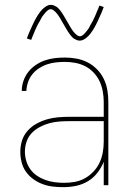

<svg xmlns="http://www.w3.org/2000/svg" viewBox="-20 -766 540 794"><path d="M242 8Q220 8 198.5 5.5Q177 3 156.5 -4.5Q136 -12 118 -25Q100 -38 87.5 -55.5Q75 -73 69.5 -94.5Q64 -116 64 -138Q64 -162 71 -184.5Q78 -207 94 -225Q110 -243 131 -254.5Q152 -266 174.5 -272.5Q197 -279 220.5 -281Q244 -283 268 -283H409V-345Q409 -366 405 -388Q401 -410 392 -429.5Q383 -449 367.5 -465.5Q352 -482 332.5 -492Q313 -502 291.5 -506Q270 -510 248 -510Q230 -510 211.5 -508Q193 -506 175 -500Q157 -494 141 -483.5Q125 -473 113.5 -458.5Q102 -444 96 -426.5Q90 -409 89 -390H70Q70 -411 77 -431.5Q84 -452 97 -468.5Q110 -485 127.5 -497Q145 -509 165 -516Q185 -523 206 -525.5Q227 -528 248 -528Q273 -528 297 -523.5Q321 -519 342.5 -508Q364 -497 381.5 -479Q399 -461 409.5 -439Q420 -417 424 -393Q428 -369 428 -345V0H409V-97Q399 -72 382.5 -51Q366 -30 343.5 -16.5Q321 -3 295 2.5Q269 8 242 8ZM245 -10Q268 -10 290 -14Q312 -18 331.5 -29Q351 -40 366.5 -56.5Q382 -73 391.5 -93Q401 -113 405 -135.5Q409 -158 409 -180V-265H268Q247 -265 226 -263.5Q205 -262 184.5 -256.5Q164 -251 145 -241Q126 -231 111.5 -216Q97 -201 90 -180.5Q83 -160 83 -139Q83 -120 88.5 -101Q94 -82 105.5 -66Q117 -50 133.5 -39Q150 -28 168.5 -21.5Q187 -15 206.5 -12.5Q226 -10 245 -10ZM310 -598Q304 -598 298.5 -600Q293 -602 288 -605Q283 -608 279 -612Q275 -616 271.5 -620.5Q268 -625 265 -629.5Q262 -634 259 -638.5Q256 -643 253 -648.5Q250 -654 247 -659Q244 -664 241 -669Q238 -674 235 -679.5Q232 -685 229 -690Q226 -695 223 -699.5Q220 -704 216.5 -708.5Q213 -713 209 -717Q205 -721 200 -724.5Q195 -728 190 -728Q185 -728 181 -725.5Q177 -723 174 -720.5Q171 -718 168 -714Q165 -710 161 -705.5Q157 -701 155.5 -698.5Q154 -696 152 -693Q150 -690 148.5 -686.5Q147 -683 145 -679.5Q143 -676 140.5 -672Q138 -668 136 -664Q134 -660 132 -655.5Q130 -651 127.5 -646Q125 -641 123 -635.5Q121 -630 118.5 -624.5Q116 -619 113.5 -613Q111 -607 109 -601L91 -607Q95 -619 99.5 -629Q104 -639 108 -648Q112 -657 116 -665.5Q120 -674 123.5 -681Q127 -688 131 -694.5Q135 -701 138.5 -706.5Q142 -712 147.5 -719Q153 -726 159.5 -731.5Q166 -737 173.5 -741.5Q181 -746 190 -746Q196 -746 201.5 -744Q207 -742 212 -739Q217 -736 221 -732Q225 -728 228.5 -723.5Q232 -719 235 -714.5Q238 -710 241 -705.5Q244 -701 247 -695.5Q250 -690 253 -685Q256 -680 259 -675Q262 -670 265 -664.5Q268 -659 271 -654Q274 -649 277 -644.5Q280 -640 283.5 -635.5Q287 -631 291 -627Q295 -623 300 -619.5Q305 -616 310 -616Q315 -616 319 -618.5Q323 -621 326 -623.5Q329 -626 332 -630Q335 -634 339 -638.5Q343 -643 344.5 -645.5Q346 -648 348 -651Q350 -654 351.5 -657.5Q353 -661 355 -664.5Q357 -668 359.5 -672Q362 -676 364 -680Q366 -684 368 -688.5Q370 -693 372.5 -698Q375 -703 377 -708.5Q379 -714 381.5 -719.5Q384 -725 386.5 -731Q389 -737 391 -743L409 -737Q405 -725 400.5 -715Q396 -705 392 -696Q388 -687 384 -678.5Q380 -670 376.5 -663Q373 -656 369 -649.5Q365 -643 361.5 -637.5Q358 -632 352.5 -625Q347 -618 340.5 -612.5Q334 -607 326.5 -602.5Q319 -598 310 -598Z"/></svg>

Font: Iosevka Thin
Style: Regular
Weight: 100
Monospace: yes
Designer: Belleve Invis
Foundry: Belleve Invis
Version: Version 32.5.0; ttfautohint (v1.8.4)